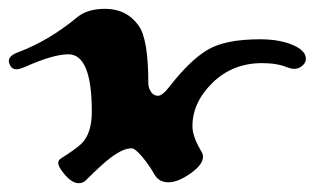

<svg xmlns="http://www.w3.org/2000/svg" viewBox="-58 -405 713 435"><path d="M120 10Q106 10 90 -8Q74 -26 74 -36Q74 -42 80 -46Q115 -68 127 -80Q150 -103 150 -152Q150 -282 97 -282Q63 -282 0 -254Q-14 -248 -20 -248Q-30 -248 -34 -255Q-38 -262 -38 -267Q-38 -279 -16 -287Q53 -313 117 -366Q140 -385 180 -385Q229 -385 256 -347Q278 -317 278 -217Q278 -206 284 -197Q290 -188 300 -188Q310 -188 327 -210Q372 -268 412 -292Q452 -316 531 -316Q580 -316 612 -300Q635 -288 635 -272Q635 -263 627 -256Q619 -249 608 -249Q602 -249 594 -252Q570 -262 536 -262Q469 -262 423.5 -217.5Q378 -173 378 -119Q378 -96 397 -64Q402 -56 402 -50Q402 -32 373.5 -12Q345 8 324 8Q303 8 293 -8Q280 -31 264 -50Q248 -69 240 -69Q221 -69 193 -48Q173 -33 136 4Q130 10 120 10Z"/></svg>

Font: Joscelyn
Style: Regular
Weight: 400
Designer: Peter S. Baker
Version: Version 1.012